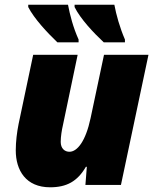

<svg xmlns="http://www.w3.org/2000/svg" viewBox="-20 -786 662 816"><path d="M421 -606H511V-618C489 -669 474 -723 466 -766H297V-756C321 -707 377 -647 421 -606ZM224 -606H314V-618C291 -669 277 -723 269 -766H100V-756C125 -707 181 -647 224 -606ZM193 10C263 10 309 -15 345 -77H349L343 0H494L611 -553H422L365 -284C344 -185 308 -141 275 -141C255 -141 238 -155 238 -183C238 -206 243 -235 247 -252L310 -553H121L59 -259C52 -224 47 -184 47 -147C47 -62 90 10 193 10Z"/></svg>

Font: Noto Sans Black
Style: Italic
Weight: 900
Italic angle: -12°
Designer: Monotype Design Team
Foundry: Monotype Imaging Inc.
Version: Version 2.013